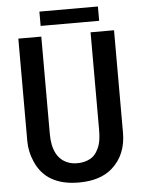

<svg xmlns="http://www.w3.org/2000/svg" viewBox="-59 -913 721 972"><g transform="rotate(-5 301.5 -427.5)"><path d="M178.2 -793.9V-866.7H475.6V-793.9ZM60.1 -218.8V-739.7H176.8V-246.6Q176.8 -123 256.3 -93.3Q276.9 -85.4 302.2 -85.4Q327.6 -85.4 348.1 -92.3Q368.7 -99.1 381.3 -109.4Q394 -119.6 403.3 -135.5Q412.6 -151.4 417 -164.6Q421.4 -177.7 424.3 -195.8Q427.2 -219.2 427.2 -246.6V-739.7H546.4V-218.8Q546.4 -106.9 472.7 -41.5Q411.6 12.7 302.7 12.7Q137.2 12.7 83 -112.8Q60.1 -164.6 60.1 -218.8Z"/></g></svg>

Font: News Cycle
Style: Bold
Weight: 700
Version: Version 0.5.1